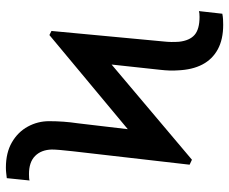

<svg xmlns="http://www.w3.org/2000/svg" viewBox="-82 -674 767 642"><g transform="rotate(90 301.0 -353.5)"><path d="M84 -142.6 114.3 -274.4 514.6 -612.3 531.2 -604.5 505.9 -475.6 97.7 -135.7ZM120.1 -569.3Q116.2 -604.5 97.2 -621.1Q78.1 -637.7 37.1 -637.7Q23.4 -637.7 17.6 -635.7L26.4 -713.9Q36.1 -715.8 45.4 -716.3Q54.7 -716.8 63.5 -716.8Q112.3 -716.8 145.5 -698.7Q178.7 -680.7 196.3 -647Q213.9 -613.3 215.8 -564.5Q217.8 -540 213.9 -505.9L186.5 -252.9L84 -142.6L119.1 -516.6Q122.1 -543 120.1 -569.3ZM385.7 -134.8Q385.7 -183.6 392.6 -229.5L419.9 -460.9L531.2 -604.5L486.3 -213.9Q480.5 -163.1 480.5 -143.6Q481.4 -108.4 502 -87.9Q522.5 -67.4 562.5 -67.4Q579.1 -67.4 584 -69.3L576.2 6.8Q567.4 7.8 558.6 8.8Q549.8 9.8 541 9.8Q491.2 9.8 456.5 -10.3Q421.9 -30.3 403.8 -63.5Q385.7 -96.7 385.7 -134.8Z"/></g></svg>

Font: WEMIX Pretendard Variable
Style: Regular
Weight: 400
Designer: Base glyphs from Inter by Rasmus Andersson; Hangeul glyphs from Noto Sans CJK(Source Han Sans) by Jang Soo-young and Kan
Foundry: Kil Hyung-jin
Version: Version 1.000;Glyphs 3.2 (3208)